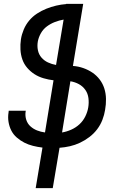

<svg xmlns="http://www.w3.org/2000/svg" viewBox="-20 -755 640 990"><path d="M164 215 199 6Q174 3 150 -3Q126 -9 105.5 -19.5Q85 -30 67 -45.5Q49 -61 38.5 -81.5Q28 -102 24 -126Q20 -150 24 -175L25 -184H113L112 -179Q109 -157 115.5 -137Q122 -117 137 -103.5Q152 -90 171 -82.5Q190 -75 212 -72L256 -341Q230 -344 204.5 -351.5Q179 -359 158 -372.5Q137 -386 120.5 -405Q104 -424 95.5 -448Q87 -472 85.5 -499Q84 -526 88 -553Q92 -578 102.5 -603Q113 -628 130.5 -649Q148 -670 171 -685Q194 -700 219 -710Q244 -720 269.5 -726Q295 -732 321 -734V-735H409L356 -415Q384 -413 409.5 -404Q435 -395 456.5 -380.5Q478 -366 494 -345Q510 -324 518 -298.5Q526 -273 526.5 -245Q527 -217 522 -189Q518 -163 508 -137Q498 -111 481 -88.5Q464 -66 441 -48.5Q418 -31 392.5 -19Q367 -7 340.5 -1Q314 5 287 7L252 215ZM269 -420 308 -654Q285 -650 263 -641.5Q241 -633 222 -619Q203 -605 191 -584Q179 -563 175 -541Q171 -518 175.5 -496Q180 -474 194 -458Q208 -442 227.5 -433Q247 -424 269 -420ZM300 -72Q324 -76 347.5 -86.5Q371 -97 389.5 -114Q408 -131 419.5 -154Q431 -177 435 -201Q439 -225 436 -249Q433 -273 420 -291.5Q407 -310 387 -321Q367 -332 343 -336Z"/></svg>

Font: Iosevka Medium Extended
Style: Italic
Weight: 500
Width: 7
Italic angle: -9°
Monospace: yes
Designer: Belleve Invis
Foundry: Belleve Invis
Version: Version 32.5.0; ttfautohint (v1.8.4)